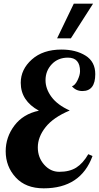

<svg xmlns="http://www.w3.org/2000/svg" viewBox="-20 -1020 539 1046"><path d="M461 -180 484 -170Q420 6 218 6Q120 6 65.5 -53.5Q11 -113 11 -196Q11 -273 58.5 -336Q106 -399 192 -417Q93 -471 93 -569Q93 -642 153.5 -696Q214 -750 315 -750Q393 -750 446 -717Q499 -684 499 -616Q499 -524 429 -524Q394 -524 372 -550Q389 -555 402.5 -583Q416 -611 416 -632Q416 -706 350 -706Q296 -706 262 -670Q228 -634 228 -583Q228 -536 260.5 -492Q293 -448 360 -418Q271 -381 228.5 -327.5Q186 -274 186 -217Q186 -162 220.5 -123Q255 -84 303 -84Q359 -84 395.5 -107Q432 -130 461 -180ZM291 -811 382 -1000H487L366 -811Z"/></svg>

Font: Lobster 1.3
Style: Regular
Weight: 400
Designer: Pablo Impallari
Foundry: Pablo Impallari. www.impallari.com
Version: Version 1.003 2010